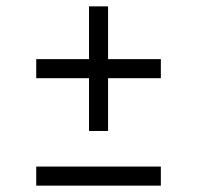

<svg xmlns="http://www.w3.org/2000/svg" viewBox="-20 -584 620 604"><path d="M94 -338H260V-172H320V-338H486V-398H320V-564H260V-398H94ZM94 0H486V-60H94Z"/></svg>

Font: Glegoo
Style: Regular
Weight: 400
Version: Version 2.0.1; ttfautohint (v0.9) -r 48 -G 60